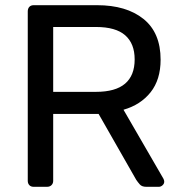

<svg xmlns="http://www.w3.org/2000/svg" viewBox="-20 -720 695 740"><path d="M110 0Q99 0 93 -6.5Q87 -13 87 -23V-676Q87 -687 93 -693.5Q99 -700 110 -700H354Q467 -700 533 -647Q599 -594 599 -490Q599 -413 560.5 -364.5Q522 -316 456 -297L610 -31Q613 -25 613 -20Q613 -12 606.5 -6Q600 0 592 0H544Q527 0 519 -9Q511 -18 505 -27L360 -281H185V-23Q185 -13 178.5 -6.5Q172 0 161 0ZM185 -366H350Q425 -366 462 -397.5Q499 -429 499 -491Q499 -552 462.5 -584Q426 -616 350 -616H185Z"/></svg>

Font: RubikRegular
Style: Regular
Weight: 400
Designer: Hubert and Fischer
Foundry: Hubert and Fischer
Version: Version 2.300;gftools[0.9.30]